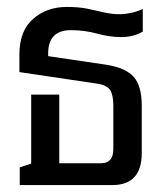

<svg xmlns="http://www.w3.org/2000/svg" viewBox="-20 -534 480 554"><path d="M37 0V-51L70 -62V-261H151V-63H272Q307 -63 307 -104V-230Q307 -260 297.5 -274.5Q288 -289 258 -293L36 -326V-377Q36 -445 75.5 -479.5Q115 -514 173 -514Q208 -514 234 -508.5Q260 -503 281.5 -498Q303 -493 326 -493Q341 -493 359 -497Q377 -501 392 -508V-443Q381 -436 365 -431.5Q349 -427 330 -427Q296 -427 260 -437Q224 -447 185 -447Q119 -447 119 -380V-372L288 -347Q343 -338 366 -312Q389 -286 389 -229V-92Q389 0 304 0Z"/></svg>

Font: Noto Sans Thai Looped UI Narrow
Style: Regular
Weight: 400
Width: 4
Designer: Cadson Demak Team
Foundry: Cadson Demak Co., Ltd.
Version: Version 1.000